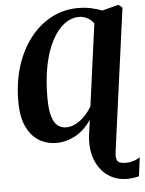

<svg xmlns="http://www.w3.org/2000/svg" viewBox="-64 -804 838 1107"><g transform="rotate(-5 355.0 -250.0)"><path d="M626 253Q563 253 514.2 218.5Q465.5 184 442 119.8Q418.5 55.5 431.5 -33.5L441.5 -105Q400.5 -45.5 347.8 -17.2Q295 11 238.5 11Q184.5 11 139.5 -15.5Q94.5 -42 67.2 -99Q40 -156 40 -246Q40 -357 69.2 -449.5Q98.5 -542 151.2 -610Q204 -678 275 -715.5Q346 -753 429 -753Q468.5 -753 502.8 -746Q537 -739 568 -726.5L658.5 -750H666L685.5 -733L573.5 92Q568.5 132 580 146Q591.5 160 628.5 160Q648.5 160 669.2 154Q690 148 709.5 134.5L695.5 244Q682.5 247.5 663 250.2Q643.5 253 626 253ZM303.5 -73.5Q339.5 -73.5 378.5 -100Q417.5 -126.5 451.5 -181L516 -656Q504 -675 481 -688.2Q458 -701.5 431.5 -701.5Q384.5 -701.5 344 -670.2Q303.5 -639 273 -580.5Q242.5 -522 225.8 -439.8Q209 -357.5 209 -255Q209 -183 221.2 -143.8Q233.5 -104.5 254.8 -89Q276 -73.5 303.5 -73.5Z"/></g></svg>

Font: Merriweather 48pt ExtraBold
Style: Italic
Weight: 800
Italic angle: -7.8°
Version: Version 2.101